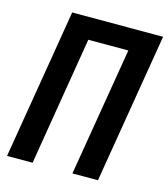

<svg xmlns="http://www.w3.org/2000/svg" viewBox="-110 -822 796 908"><g transform="rotate(15 288.0 -367.5)"><path d="M9 0H134L238 -630H434L329 0H454L576 -735H131Z"/></g></svg>

Font: Iosevka Sparkle
Style: Bold Italic
Weight: 700
Italic angle: -9°
Designer: Belleve Invis
Foundry: Belleve Invis
Version: Version 4.5.0; ttfautohint (v1.8.3)